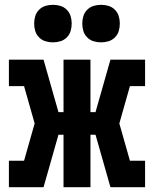

<svg xmlns="http://www.w3.org/2000/svg" viewBox="-20 -778 640 798"><path d="M17 0V-110H80L124 -265L80 -420H17V-530H161L223 -312H244V-530H356V-312H377L439 -530H583V-420H520L476 -265L520 -110H583V0H439L377 -218H356V0H244V-218H223L161 0ZM400 -602Q384 -602 369 -606.5Q354 -611 342.5 -622.5Q331 -634 326.5 -649Q322 -664 322 -680Q322 -696 326.5 -711Q331 -726 342.5 -737.5Q354 -749 369 -753.5Q384 -758 400 -758Q416 -758 431 -753.5Q446 -749 457.5 -737.5Q469 -726 473.5 -711Q478 -696 478 -680Q478 -664 473.5 -649Q469 -634 457.5 -622.5Q446 -611 431 -606.5Q416 -602 400 -602ZM200 -602Q184 -602 169 -606.5Q154 -611 142.5 -622.5Q131 -634 126.5 -649Q122 -664 122 -680Q122 -696 126.5 -711Q131 -726 142.5 -737.5Q154 -749 169 -753.5Q184 -758 200 -758Q216 -758 231 -753.5Q246 -749 257.5 -737.5Q269 -726 273.5 -711Q278 -696 278 -680Q278 -664 273.5 -649Q269 -634 257.5 -622.5Q246 -611 231 -606.5Q216 -602 200 -602Z"/></svg>

Font: Iosevka Slab XBdEx
Style: Regular
Weight: 800
Width: 7
Monospace: yes
Designer: Belleve Invis
Foundry: Belleve Invis
Version: Version 11.1.0; ttfautohint (v1.8.3)